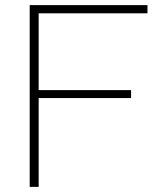

<svg xmlns="http://www.w3.org/2000/svg" viewBox="-20 -730 638 750"><path d="M96 0V-710H556V-678H131V-378H492V-347H131V0Z"/></svg>

Font: Raleway Thin ExtraLight
Style: Regular
Weight: 250
Version: Version 4.026